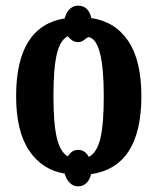

<svg xmlns="http://www.w3.org/2000/svg" viewBox="-20 -609 557 679"><path d="M256 50Q239 50 226.5 37.5Q214 25 209 5Q129 -8 83 -76.5Q37 -145 37 -269Q37 -516 209 -544Q214 -565 226.5 -577Q239 -589 256 -589Q293 -589 303 -545Q387 -533 433.5 -464Q480 -395 480 -269Q480 -19 302 7Q298 26 286 38Q274 50 256 50ZM220 -56Q234 -79 256 -79Q281 -79 294 -54Q323 -69 335 -119.5Q347 -170 347 -269Q347 -469 293 -478Q286 -475 277 -467.5Q268 -460 256 -460Q236 -460 220 -481Q193 -468 181 -418Q169 -368 169 -269Q169 -172 181 -121.5Q193 -71 220 -56Z"/></svg>

Font: Noto Serif ExtraCondensed
Style: Bold
Weight: 700
Width: 2
Designer: Monotype Design Team
Foundry: Monotype Imaging Inc.
Version: Version 2.014; ttfautohint (v1.8.4.7-5d5b)